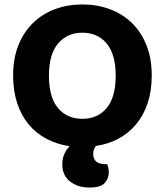

<svg xmlns="http://www.w3.org/2000/svg" viewBox="-20 -644 740 863"><path d="M662 -304Q662 -235 643.5 -180Q625 -125 591.5 -85Q558 -45 512 -20.5Q466 4 411 12Q399 27 399 48Q399 94 455 94H462Q465 102 467 111.5Q469 121 469 132Q469 158 450.5 178.5Q432 199 383 199Q329 199 294.5 171.5Q260 144 260 95Q260 68 269.5 47.5Q279 27 293 13Q237 5 190 -19.5Q143 -44 109.5 -84Q76 -124 57.5 -179.5Q39 -235 39 -304Q39 -382 63 -441.5Q87 -501 129 -541.5Q171 -582 227.5 -603Q284 -624 350 -624Q416 -624 473 -603Q530 -582 572 -541.5Q614 -501 638 -441.5Q662 -382 662 -304ZM500 -304Q500 -400 459.5 -448.5Q419 -497 350 -497Q282 -497 241 -448.5Q200 -400 200 -304Q200 -207 240.5 -158.5Q281 -110 350 -110Q419 -110 459.5 -158.5Q500 -207 500 -304Z"/></svg>

Font: Baloo Chettan 2
Style: Bold
Weight: 700
Designer: Maithili Shingre, Unnati Kotecha and Ek Type
Foundry: Ek Type
Version: Version 1.640;hotconv 1.0.111;makeotfexe 2.5.65597; ttfautoh